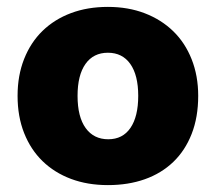

<svg xmlns="http://www.w3.org/2000/svg" viewBox="-20 -521 626 557"><path d="M555 -243Q555 -181 536 -132.5Q517 -84 482.5 -51Q448 -18 400 -1Q352 16 293 16Q234 16 186 -2Q138 -20 103.5 -53.5Q69 -87 50 -135Q31 -183 31 -243Q31 -302 50 -350Q69 -398 103.5 -431.5Q138 -465 186 -483Q234 -501 293 -501Q352 -501 400 -482.5Q448 -464 482.5 -430.5Q517 -397 536 -349Q555 -301 555 -243ZM205 -243Q205 -182 228.5 -149.5Q252 -117 294 -117Q336 -117 358.5 -150Q381 -183 381 -243Q381 -303 358 -335.5Q335 -368 293 -368Q251 -368 228 -335.5Q205 -303 205 -243Z"/></svg>

Font: Baloo Paaji
Style: Regular
Weight: 400
Designer: Shuchita Grover and Ek Type
Foundry: Ek Type
Version: Version 1.443;PS 1.000;hotconv 16.6.51;makeotf.lib2.5.65220;